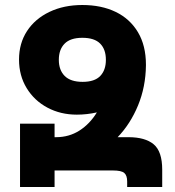

<svg xmlns="http://www.w3.org/2000/svg" viewBox="-20 -747 699 767"><path d="M287 -289Q222 -289 169.5 -317Q117 -345 86.5 -395Q56 -445 56 -509Q56 -574 88 -623Q120 -672 177.5 -699.5Q235 -727 309 -727Q385 -727 442 -699.5Q499 -672 531 -618.5Q563 -565 563 -488Q563 -487 563 -486Q562 -400 531.5 -326Q501 -252 450 -199H493Q560 -199 594 -170.5Q628 -142 628 -69V0H488V-22Q488 -46 476.5 -56Q465 -66 431 -66H198V0H60V-253H198V-199H204Q256 -199 297.5 -225.5Q339 -252 367 -298Q327 -289 287 -289ZM310 -420Q358 -420 380.5 -443.5Q403 -467 403 -508Q403 -550 380 -573Q357 -596 309 -596Q261 -596 238 -572.5Q215 -549 215 -508Q215 -467 238.5 -443.5Q262 -420 310 -420Z"/></svg>

Font: Noto Sans Armenian SemiCondensed ExtraBold
Style: Regular
Weight: 800
Width: 4
Designer: Monotype Design Team
Foundry: Monotype Imaging Inc.
Version: Version 2.008; ttfautohint (v1.8.4.7-5d5b)